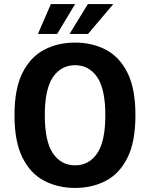

<svg xmlns="http://www.w3.org/2000/svg" viewBox="-20 -916 750 947"><path d="M350.5 11Q266 11 198.2 -24.2Q130.5 -59.5 91 -138.2Q51.5 -217 51.5 -348Q51.5 -478.5 91 -557Q130.5 -635.5 198.2 -670.8Q266 -706 350.5 -706Q434.5 -706 502 -670.8Q569.5 -635.5 608.8 -557Q648 -478.5 648 -348Q648 -217 608.8 -138.2Q569.5 -59.5 502 -24.2Q434.5 11 350.5 11ZM350.5 -100.5Q418.5 -100.5 459 -159Q499.5 -217.5 499.5 -348Q499.5 -477.5 459 -536Q418.5 -594.5 350.5 -594.5Q282 -594.5 241.5 -536Q201 -477.5 201 -348Q201 -217.5 241.5 -159Q282 -100.5 350.5 -100.5ZM167 -748.5 231 -896H350.5L262 -748.5ZM323 -748.5 413.5 -896H539L414 -748.5Z"/></svg>

Font: League Mono SemiBold
Style: Regular
Weight: 600
Width: 6
Designer: Tyler Finck
Foundry: The League of Moveable Type / Tyler Finck
Version: Version 2.300;RELEASE